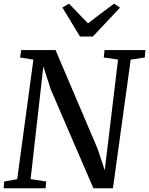

<svg xmlns="http://www.w3.org/2000/svg" viewBox="-20 -1012 802 1032"><path d="M537.5 -703 542 -743H761.5L758 -703L682.5 -691.5L587 0H482L253 -531L213 -655L144.5 -49.5L228.5 -36.5L225 0H-0.5L2.5 -36.5L72.5 -49L159.5 -691.5L88 -703L94 -743H278.5L504.5 -212.5L543 -97L614.5 -692ZM410 -815.5 315.5 -971.5 350.5 -992.5Q407.5 -934.5 453 -886.5Q495.5 -920 593.5 -992.5L625 -971L479 -815.5Z"/></svg>

Font: Merriweather Text
Style: Italic
Weight: 400
Italic angle: -7.8°
Designer: Eben Sorkin
Foundry: Eben Sorkin
Version: Version 2.100